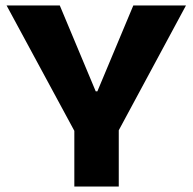

<svg xmlns="http://www.w3.org/2000/svg" viewBox="-20 -680 702 700"><path d="M251 0V-203L4 -660H198L329 -347H335L466 -660H658L413 -205V0Z"/></svg>

Font: Bricolage Grotesque 96pt ExtraBold ExtraBold
Style: Regular
Weight: 800
Version: Version 1.001;gftools[0.9.33.dev8+g029e19f]